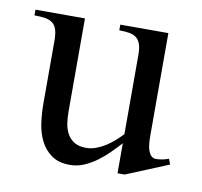

<svg xmlns="http://www.w3.org/2000/svg" viewBox="-51 -390 479 455"><g transform="rotate(10 189.0 -163.0)"><path d="M275.9 11.2H258.8V-61Q247.6 -48.8 234.9 -36.1Q222.2 -23.4 207.8 -12.9Q193.4 -2.4 177.5 4.4Q161.6 11.2 144 11.2Q116.7 11.2 99.6 -1Q82.5 -13.2 73 -32.2Q63.5 -51.3 60.3 -74.7Q57.1 -98.1 57.1 -120.1V-271Q57.1 -287.6 54.2 -297.9Q51.3 -308.1 44.4 -313.7Q37.6 -319.3 26.6 -321.3Q15.6 -323.2 0 -323.2V-336.9H119.1V-111.8Q119.1 -97.2 121.3 -83.5Q123.5 -69.8 129.6 -59.1Q135.7 -48.3 146.7 -41.7Q157.7 -35.2 174.8 -35.2Q187 -35.2 198.7 -39.6Q210.4 -43.9 221.2 -50.8Q231.9 -57.6 241.5 -66.2Q251 -74.7 258.8 -83V-273.9Q258.8 -289.1 255.6 -298.8Q252.4 -308.6 245.8 -314Q239.3 -319.3 228.8 -321.3Q218.3 -323.2 204.1 -323.2V-336.9H319.8V-88.9Q319.8 -83.5 320.3 -74.7Q320.8 -65.9 323 -57.9Q325.2 -49.8 329.8 -43.9Q334.5 -38.1 342.8 -38.1Q357.4 -38.1 373 -43.9L377.9 -30.8Z"/></g></svg>

Font: Scheherazade
Style: Regular
Weight: 400
Designer: SIL International
Foundry: SIL International
Version: Version 2.100 (build 932/914)